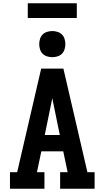

<svg xmlns="http://www.w3.org/2000/svg" viewBox="-20 -1155 640 1175"><path d="M41 0V-101H85L232 -735H368L515 -101H559V0H348V-101H394L367 -229H233L206 -101H252V0ZM346 -329 313 -490Q310 -506 306.5 -522Q303 -538 300 -554Q297 -538 293.5 -522Q290 -506 287 -490L254 -329ZM300 -805Q284 -805 268 -810Q252 -815 241 -826Q230 -837 225 -853Q220 -869 220 -885Q220 -901 225 -917Q230 -933 241 -944Q252 -955 268 -960Q284 -965 300 -965Q316 -965 332 -960Q348 -955 359 -944Q370 -933 375 -917Q380 -901 380 -885Q380 -869 375 -853Q370 -837 359 -826Q348 -815 332 -810Q316 -805 300 -805ZM150 -1045V-1135H450V-1045Z"/></svg>

Font: Iosevka Slab Extended
Style: Bold
Weight: 700
Width: 7
Monospace: yes
Designer: Belleve Invis
Foundry: Belleve Invis
Version: Version 11.1.0; ttfautohint (v1.8.3)